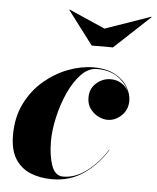

<svg xmlns="http://www.w3.org/2000/svg" viewBox="-52 -746 654 801"><g transform="rotate(5 275.5 -346.0)"><path d="M359 -635 549.5 -701.5 551 -700 401 -560H312L206 -700L207.5 -701.5ZM424 -133Q388 -73 330 -31.5Q272 10 195.5 10Q145 10 104.8 -6.5Q64.5 -23 41 -60.2Q17.5 -97.5 17.5 -160Q17.5 -234.5 46.2 -292.2Q75 -350 121.5 -389.5Q168 -429 222.2 -449.5Q276.5 -470 327.5 -470Q383 -470 418.8 -450.2Q454.5 -430.5 471.5 -401.2Q488.5 -372 488.5 -344Q488.5 -306 462.5 -281.5Q436.5 -257 404.5 -257Q386 -257 365.8 -267Q345.5 -277 331.5 -296.2Q317.5 -315.5 317.5 -343Q317.5 -380.5 344 -403.8Q370.5 -427 404.5 -427Q428 -427 448.5 -414.8Q469 -402.5 479 -381Q466.5 -414 432 -439.2Q397.5 -464.5 343.5 -464.5Q307 -464.5 276.8 -433Q246.5 -401.5 224.2 -352.2Q202 -303 189.8 -248.5Q177.5 -194 177.5 -148Q177.5 -88.5 192 -46.8Q206.5 -5 241 -5Q293 -5 341.5 -42.8Q390 -80.5 422 -133Z"/></g></svg>

Font: Bodoni* 96
Style: Bold Italic
Weight: 700
Italic angle: -13°
Version: Version 2.2